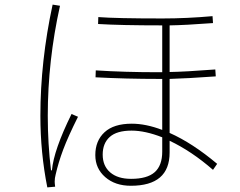

<svg xmlns="http://www.w3.org/2000/svg" viewBox="-20 -794 1040 832"><path d="M205 -56Q213 -144 290 -300L318 -288Q275 -202 254 -146Q233 -90 221 -37Q217 -22 217 -7Q217 1 219 15L185 18Q155 -133 155 -292Q155 -529 208 -774L240 -769Q187 -531 187 -292Q187 -171 201 -56ZM903 -58Q810 -139 715 -184V-133Q715 11 547 11Q479 11 436 -26.5Q393 -64 393 -122Q393 -184 433 -221Q473 -258 551 -258Q612 -258 683 -231V-452H670Q526 -452 394 -459L395 -489Q520 -481 668 -481H683V-684Q503 -684 405 -690L406 -720Q483 -714 684 -714Q789 -714 901 -724L903 -694Q783 -685 715 -684V-482Q782 -483 913 -493L915 -463Q789 -454 715 -452V-218Q814 -174 921 -84ZM683 -199Q609 -228 550 -228Q486 -228 455.5 -200.5Q425 -173 425 -124Q425 -75 457.5 -47Q490 -19 548 -19Q618 -19 650.5 -48Q683 -77 683 -137Z"/></svg>

Font: IBM Plex Sans JP ExtraLight
Style: Regular
Weight: 200
Designer: Mike Abbink; Paul van der Laan; Pieter van Rosmalen; Wujin Sim; Yejin Wi; Jinhee Kim; Boomi Park; Yona Kim; Kichan Ma
Foundry: Sandoll Inc.
Version: Version 1.001